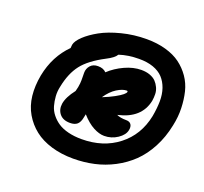

<svg xmlns="http://www.w3.org/2000/svg" viewBox="-134 -1029 1174 1106"><g transform="rotate(20 453.5 -476.0)"><path d="M419.9 -80.1Q347.2 -80.1 285.9 -98.4Q224.6 -116.7 181.4 -150.6Q138.2 -184.6 110.4 -232.4Q82.5 -280.3 75.9 -339.4Q69.3 -398.4 82 -466.8Q106.4 -591.3 189 -673.8Q189 -681.2 190.9 -694.8Q195.8 -719.2 227.5 -749.3Q259.3 -779.3 309.1 -806.9Q358.9 -834.5 432.6 -853.3Q506.3 -872.1 585 -872.1Q649.4 -872.1 702.6 -856.9Q755.9 -841.8 792.7 -814.5Q829.6 -787.1 856 -749Q882.3 -710.9 893.6 -664.8Q904.8 -618.7 906.5 -565.9Q908.2 -513.2 896 -457Q880.4 -379.9 846.9 -316.9Q813.5 -253.9 768.3 -210.4Q723.1 -167 666.3 -137.2Q609.4 -107.4 547.9 -93.8Q486.3 -80.1 419.9 -80.1ZM209 -444.8Q201.7 -413.6 203.9 -383.5Q206.1 -353.5 213.6 -326.7Q221.2 -299.8 239.5 -276.9Q257.8 -253.9 282.7 -237.3Q307.6 -220.7 344.7 -211.4Q381.8 -202.1 426.8 -202.1Q559.1 -202.1 650.6 -273.2Q742.2 -344.2 767.1 -466.8Q776.4 -517.6 776.9 -560.8Q777.3 -604 765.1 -639.2Q752.9 -674.3 730 -699Q707 -723.6 669.2 -737.1Q631.3 -750.5 581.1 -750Q516.1 -750 460.9 -731.9Q448.2 -709.5 401.9 -686Q309.1 -637.7 267.6 -584.2Q226.1 -530.8 209 -444.8ZM333 -267.1Q290 -267.1 268.8 -292.7Q247.6 -318.4 252.9 -356Q259.8 -398.9 300.8 -451.2Q304.7 -465.3 307.1 -477.5Q309.6 -489.7 310.5 -501.7Q311.5 -513.7 311.5 -521.2Q311.5 -528.8 311.3 -543.9Q311 -559.1 311 -566.9Q311 -592.3 327.4 -611.1Q343.8 -629.9 374 -629.9Q407.2 -629.9 424.8 -610.8Q463.9 -647.5 515.6 -671.1Q567.4 -694.8 616.2 -694.8Q646 -694.8 669.2 -686.3Q692.4 -677.7 706.1 -663.6Q719.7 -649.4 728.5 -630.4Q737.3 -611.3 737.8 -590.8Q738.3 -570.3 734.9 -548.8Q711.4 -434.6 573.2 -403.8Q595.2 -393.1 632.8 -393.1Q653.3 -393.1 662.4 -379.9Q671.4 -366.7 667 -345.2Q661.1 -313.5 624.3 -288.8Q587.4 -264.2 543 -264.2Q512.7 -264.2 476.3 -283.4Q439.9 -302.7 401.9 -345.2Q401.4 -342.3 399.9 -335.7Q398.4 -329.1 397.9 -326.2Q392.1 -293.9 376.7 -280.5Q361.3 -267.1 333 -267.1ZM577.1 -554.2Q551.8 -554.2 517.8 -533Q483.9 -511.7 455.1 -469.2Q495.1 -484.9 525.1 -501.5Q555.2 -518.1 568.4 -529.3Q581.5 -540.5 583 -546.9Q584.5 -554.2 577.1 -554.2Z"/></g></svg>

Font: Shantell Sans Irregular Bouncy
Style: Italic
Weight: 800
Italic angle: -11.31°
Designer: Stephen Nixon, Anya Danilova, Shantell Martin
Foundry: Arrow Type
Version: Version 1.006;[9816181b4]